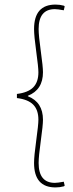

<svg xmlns="http://www.w3.org/2000/svg" viewBox="-20 -673 321 840"><path d="M223 -653Q242 -653 260 -648L263 -645L259 -628Q232 -633 220 -633Q149 -633 149 -546Q149 -517 158.5 -449Q168 -381 168 -357Q168 -280 102 -254V-252Q168 -226 168 -149Q168 -125 158.5 -57Q149 11 149 40Q149 127 220 127Q232 127 259 122L263 139L260 142Q242 147 223 147Q129 147 129 40Q129 10 138.5 -58.5Q148 -127 148 -149Q148 -192 125.5 -215Q103 -238 54 -244V-262Q103 -268 125.5 -291Q148 -314 148 -357Q148 -379 138.5 -447.5Q129 -516 129 -546Q129 -653 223 -653Z"/></svg>

Font: Alegreya Sans SC Thin
Style: Regular
Weight: 100
Designer: Juan Pablo del Peral
Foundry: Huerta Tipografica
Version: Version 2.007